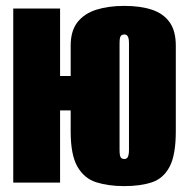

<svg xmlns="http://www.w3.org/2000/svg" viewBox="-20 -620 642 652"><path d="M402 12Q348 12 307 -1Q266 -14 243 -54Q220 -94 220 -173V-245H184V0H25V-591H184V-362H220V-465Q220 -515 243 -544.5Q266 -574 307 -587Q348 -600 402 -600Q457 -600 496 -587Q535 -574 556 -544.5Q577 -515 577 -465V-174Q577 -94 556 -54Q535 -14 496 -1Q457 12 402 12ZM402 -80Q407 -80 410.5 -82.5Q414 -85 416 -92Q418 -99 418 -110V-473Q418 -485 416 -491.5Q414 -498 410.5 -500.5Q407 -503 402 -503Q397 -503 393 -500.5Q389 -498 387.5 -491.5Q386 -485 386 -473V-110Q386 -99 387.5 -92Q389 -85 393 -82.5Q397 -80 402 -80Z"/></svg>

Font: Alumni Sans Black
Style: Regular
Weight: 900
Designer: Robert E. Leuschke
Foundry: Robert E. Leuschke
Version: Version 1.018